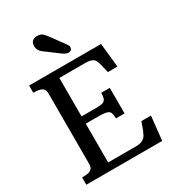

<svg xmlns="http://www.w3.org/2000/svg" viewBox="-229 -1105 1106 1228"><g transform="rotate(-30 324.0 -490.5)"><path d="M39.6 0ZM39.6 -53.7Q86.9 -53.7 100.6 -62.5Q114.3 -71.3 118.2 -81.3Q122.1 -91.3 122.1 -106V-625.5Q122.1 -655.8 104 -667.2Q85.9 -678.7 40 -678.7V-732.4H571.3L590.3 -555.2L519.5 -554.7L506.3 -609.9Q496.6 -649.4 486.3 -659.7Q468.3 -677.7 425.3 -677.7H231.9V-393.6H326.7Q381.8 -393.6 394.3 -400.9Q406.7 -408.2 411.4 -421.9Q416 -435.5 416 -461.4H479.5V-272.5H416Q416 -317.9 398.2 -328.9Q380.4 -339.8 326.7 -339.8H231.9V-53.7H439.5Q496.1 -53.7 514.6 -91.8Q520.5 -103.5 526.4 -116.2L548.3 -176.3H619.1L600.1 0H39.6ZM319.3 -808.1 221.7 -880.9Q193.4 -901.9 193.4 -933.8Q193.4 -965.8 218.8 -977.5Q227.1 -981.4 240.7 -981.4Q268.6 -981.4 282.7 -968Q296.9 -954.6 322.8 -918.5L382.8 -835.9Q391.6 -824.7 391.6 -813.7Q391.6 -802.7 384.8 -795.4Q377.9 -788.1 362.3 -788.1Q346.7 -788.1 319.3 -808.1Z"/></g></svg>

Font: Arbutus Slab
Style: Regular
Weight: 400
Designer: Karolina Lach
Foundry: Karolina Lach
Version: Version 1.001; ttfautohint (v0.92) -l 10 -r 16 -G 200 -x 7 -